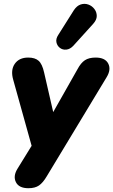

<svg xmlns="http://www.w3.org/2000/svg" viewBox="-20 -805 598 1014"><path d="M130 189Q80 189 64 157Q48 125 73 85L147 -35L50 -383Q35 -435 58 -468Q81 -501 129 -501Q165 -501 184 -484Q203 -467 213 -422L261 -213L389 -439Q407 -473 428.5 -487Q450 -501 485 -501Q535 -501 551.5 -469.5Q568 -438 543 -397L227 126Q207 160 186 174.5Q165 189 130 189ZM367 -563Q350 -545 330.5 -543Q311 -541 296.5 -552Q282 -563 278 -581.5Q274 -600 288 -621L370 -751Q386 -775 406.5 -781.5Q427 -788 446.5 -781Q466 -774 478.5 -757.5Q491 -741 491 -720.5Q491 -700 472 -679Z"/></svg>

Font: Nunito Black
Style: Italic
Weight: 900
Italic angle: -9°
Designer: Vernon Adams
Foundry: Vernon Adams
Version: Version 3.601; ttfautohint (v1.8.2.53-6de2)